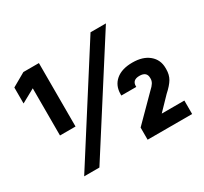

<svg xmlns="http://www.w3.org/2000/svg" viewBox="-142 -896 1166 1098"><g transform="rotate(-30 441.0 -347.5)"><path d="M542 -80.1 696.3 -235.4Q714.8 -252 723.1 -265.6Q731.4 -279.3 731.4 -293V-298.8Q731.4 -339.8 683.6 -339.8Q660.2 -339.8 648.4 -329.6Q636.7 -319.3 636.7 -299.8V-293.9H538.1V-302.7Q538.1 -359.4 577.1 -392.6Q616.2 -425.8 686.5 -425.8Q755.9 -425.8 795.9 -392.1Q835.9 -358.4 835.9 -303.7V-295.9Q835.9 -259.8 820.3 -232.9Q804.7 -206.1 766.6 -171.9L686.5 -88.9H835.9V0H542ZM566.4 -695.3H668L223.6 0H123ZM120.1 -583 31.2 -534.2V-639.6L120.1 -690.4H222.7V-271.5H120.1Z"/></g></svg>

Font: Dinish Expanded
Style: Bold
Weight: 700
Width: 7
Designer: Charles Nix
Foundry: Playbeing
Version: Version 2.005; ttfautohint (v1.8.3)